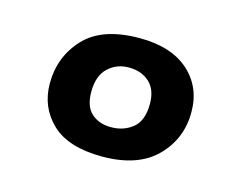

<svg xmlns="http://www.w3.org/2000/svg" viewBox="-50 -861 465 382"><g transform="rotate(15 182.5 -669.5)"><path d="M185 -546Q115 -546 81 -578.5Q47 -611 47 -660Q47 -715 83.5 -754Q120 -793 197 -793Q262 -793 298 -761Q334 -729 334 -677Q334 -622 296 -584Q258 -546 185 -546ZM187 -607Q213 -607 231.5 -622Q250 -637 250 -672Q250 -701 233.5 -716Q217 -731 191 -731Q166 -731 148.5 -714.5Q131 -698 131 -665Q131 -635 146.5 -621Q162 -607 187 -607Z"/></g></svg>

Font: Literata 36pt ExtraBold
Style: Italic
Weight: 800
Italic angle: -2°
Designer: Latin by Veronika Burian and Jose Scaglione. Greek by Irene Vlachou. Cyrillic by Vera Evstafieva
Foundry: TypeTogether
Version: Version 3.002